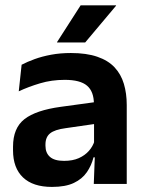

<svg xmlns="http://www.w3.org/2000/svg" viewBox="-20 -706 556 737"><path d="M340 0 344.5 -120 341 -131V-284.5L340.5 -306.5Q340.5 -354.5 314.2 -377Q288 -399.5 228.5 -399.5Q178 -399.5 133.8 -386.2Q89.5 -373 52 -355.5L63 -457.5Q85 -469 113.2 -479.2Q141.5 -489.5 176.5 -496Q211.5 -502.5 252 -502.5Q312 -502.5 353.5 -488.2Q395 -474 419.8 -447.5Q444.5 -421 455.5 -384.2Q466.5 -347.5 466.5 -303V0ZM179.5 11.5Q106.5 11.5 68.2 -25Q30 -61.5 30 -129V-143Q30 -214.5 74 -248.8Q118 -283 213.5 -296L352.5 -315L360 -232.5L232 -214Q190 -208.5 172.2 -194Q154.5 -179.5 154.5 -151.5V-146.5Q154.5 -119 171.8 -103.8Q189 -88.5 226 -88.5Q259 -88.5 282.5 -99Q306 -109.5 321.2 -126.8Q336.5 -144 343 -165.5L361 -102H339Q331 -70.5 313.2 -44.8Q295.5 -19 263.5 -3.8Q231.5 11.5 179.5 11.5ZM289.5 -685.5H425.5V-684L307 -543H199V-544.5Z"/></svg>

Font: Anek Gujarati SemiBold
Style: Regular
Weight: 600
Designer: Mrunmayee Ghaisas (Gujarati), Yesha Goshar (Latin)
Foundry: Ek Type
Version: Version 1.003